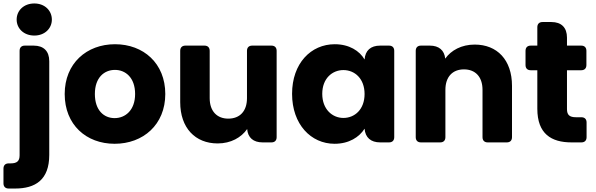

<svg xmlns="http://www.w3.org/2000/svg" viewBox="-51 -821 3435 1107"><path d="M45 -708C45 -657 86 -616 147 -616C207 -616 248 -657 248 -708C248 -760 207 -801 147 -801C86 -801 45 -760 45 -708ZM143 -558H92C73 -558 62 -547 62 -528V74C62 107 48 121 10 121H-1C-20 121 -31 132 -31 151V236C-31 255 -20 266 -1 266H36C152 266 233 217 233 72V-468C233 -526 201 -558 143 -558Z M610 8C774 8 902 -102 902 -279C902 -456 776 -566 612 -566C449 -566 322 -456 322 -279C322 -102 446 8 610 8ZM610 -140C548 -140 496 -185 496 -279C496 -374 550 -418 612 -418C672 -418 728 -374 728 -279C728 -185 671 -140 610 -140Z M1544 -30V-528C1544 -547 1533 -558 1514 -558H1403C1384 -558 1373 -547 1373 -528V-255C1373 -179 1331 -137 1265 -137C1201 -137 1158 -179 1158 -255V-528C1158 -547 1147 -558 1128 -558H1018C999 -558 988 -547 988 -528V-232C988 -83 1075 6 1204 6C1280 6 1340 -28 1374 -77C1378 -27 1410 0 1463 0H1514C1533 0 1544 -11 1544 -30Z M1879 -566C1742 -566 1633 -456 1633 -280C1633 -104 1742 8 1878 8C1961 8 2020 -30 2051 -79C2055 -28 2087 0 2141 0H2192C2211 0 2222 -11 2222 -30V-528C2222 -547 2211 -558 2192 -558H2141C2086 -558 2055 -530 2051 -478C2022 -528 1962 -566 1879 -566ZM1929 -417C1994 -417 2051 -368 2051 -279C2051 -190 1994 -141 1929 -141C1865 -141 1807 -191 1807 -280C1807 -369 1865 -417 1929 -417Z M2346 -528V-30C2346 -11 2357 0 2376 0H2487C2506 0 2517 -11 2517 -30V-303C2517 -379 2559 -421 2624 -421C2689 -421 2731 -379 2731 -303V-30C2731 -11 2742 0 2761 0H2871C2890 0 2901 -11 2901 -30V-326C2901 -476 2815 -564 2686 -564C2610 -564 2550 -531 2516 -483C2511 -531 2480 -558 2427 -558H2376C2357 -558 2346 -547 2346 -528Z M3047 -664V-558H3009C2990 -558 2979 -547 2979 -528V-446C2979 -427 2990 -416 3009 -416H3047V-194C3047 -49 3128 0 3244 0H3301C3320 0 3331 -11 3331 -30V-115C3331 -134 3320 -145 3301 -145H3270C3232 -145 3218 -159 3218 -192V-416H3300C3319 -416 3330 -427 3330 -446V-528C3330 -547 3319 -558 3300 -558H3218V-604C3218 -662 3186 -694 3128 -694H3077C3058 -694 3047 -683 3047 -664Z"/></svg>

Font: Arvore Sans
Style: Bold
Weight: 700
Designer: Jonny Pinhorn (Latin) Dan Schunck (customization for Arvore)
Version: Version 1.000;Glyphs 3.3 (3305)